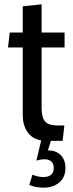

<svg xmlns="http://www.w3.org/2000/svg" viewBox="-20 -640 338 886"><path d="M282 135Q282 178 253.5 202Q225 226 181 226Q143 226 115 213L130 166Q155 177 181 177Q203 177 215.5 166.5Q228 156 228 135Q228 116 217 105.5Q206 95 185 95Q169 95 148 101L170 8Q127 0 106 -32Q85 -64 85 -107V-421H17L25 -490H85V-611L172 -620V-490H278V-421H172V-142Q172 -97 188.5 -79Q205 -61 246 -61H277L269 10H215L201 54Q239 54 260.5 76Q282 98 282 135Z"/></svg>

Font: Cabin Condensed
Style: Regular
Weight: 400
Width: 3
Designer: Pablo Impallari
Foundry: Pablo Impallari. http://www.impallari.com Igino Marini. http://www.ikern.com
Version: Version 2.200